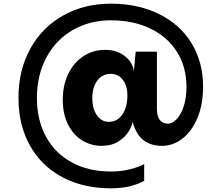

<svg xmlns="http://www.w3.org/2000/svg" viewBox="-20 -780 1200 1040"><path d="M830 -500V-190Q830 -150 845.5 -130Q861 -110 890 -110Q911 -110 934.5 -132.5Q958 -155 974 -200.5Q990 -246 990 -310Q990 -417 939 -498.5Q888 -580 795 -625Q702 -670 580 -670Q466 -670 374.5 -617.5Q283 -565 231.5 -469Q180 -373 180 -249Q180 -130 229 -40Q278 50 368.5 99.5Q459 149 580 149Q637 149 685.5 136.5Q734 124 761 109V199Q738 214 691 227Q644 240 580 240Q430 240 316.5 179Q203 118 141.5 7Q80 -104 80 -249Q80 -400 144 -516Q208 -632 322 -696Q436 -760 580 -760Q728 -760 841.5 -704Q955 -648 1017.5 -546Q1080 -444 1080 -310Q1080 -212 1048.5 -139Q1017 -66 966.5 -28Q916 10 860 10Q795 10 755.5 -22Q716 -54 698 -121Q696 -99 677 -68Q658 -37 621 -13.5Q584 10 530 10Q474 10 426 -19Q378 -48 349 -104.5Q320 -161 320 -240Q320 -318 349.5 -379.5Q379 -441 431.5 -475.5Q484 -510 550 -510Q594 -510 628 -493.5Q662 -477 682 -450.5Q702 -424 705 -394L715 -500ZM670 -263Q670 -316 645 -348Q620 -380 580 -380Q535 -380 507.5 -344Q480 -308 480 -249Q480 -191 505 -155.5Q530 -120 570 -120Q615 -120 642.5 -159.5Q670 -199 670 -263Z"/></svg>

Font: Goli Bold
Style: Regular
Weight: 700
Designer: jaikishan Patel
Foundry: MagicType
Version: Version 1.000